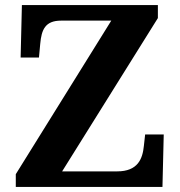

<svg xmlns="http://www.w3.org/2000/svg" viewBox="-20 -734 707 754"><path d="M42 0H618L623 -206H550L545 -161C540 -111 522 -61 440 -61H224L600 -663V-714H66L61 -508H133L138 -562C143 -617 157 -653 220 -653H417L42 -50Z"/></svg>

Font: Noto Serif Georgian Bold
Style: Regular
Weight: 700
Designer: Monotype Design Team, Akaki Razmadze
Foundry: Google LLC
Version: Version 2.003